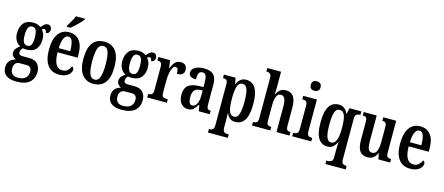

<svg xmlns="http://www.w3.org/2000/svg" viewBox="-60 -1491 5667 2453"><g transform="rotate(15 2773.5 -264.5)"><path d="M189 237Q97 237 51 200Q5 163 5 96Q5 40 36 7.5Q67 -25 111 -33Q91 -43 72.5 -61Q54 -79 54 -113Q54 -144 74 -167.5Q94 -191 123 -210Q86 -227 62 -267.5Q38 -308 38 -362Q38 -450 80 -498.5Q122 -547 208 -547Q240 -547 263.5 -538.5Q287 -530 306 -516Q321 -532 342 -552.5Q363 -573 393 -573Q418 -573 431 -556.5Q444 -540 444 -518Q444 -496 432.5 -479Q421 -462 393 -462Q393 -481 383.5 -492.5Q374 -504 364 -504Q354 -504 347 -500Q340 -496 333 -491Q350 -470 362.5 -441.5Q375 -413 375 -367Q375 -290 334.5 -240.5Q294 -191 208 -191Q199 -191 183.5 -192Q168 -193 160 -196Q151 -188 141.5 -173Q132 -158 132 -137Q132 -115 145 -106Q158 -97 179 -97H268Q348 -97 384 -55.5Q420 -14 420 49Q420 136 363.5 186.5Q307 237 189 237ZM206 -242Q245 -242 259 -273Q273 -304 273 -365Q273 -428 258.5 -461.5Q244 -495 206 -495Q169 -495 154 -460.5Q139 -426 139 -364Q139 -305 154.5 -273.5Q170 -242 206 -242ZM192 184Q265 184 297 152Q329 120 329 72Q329 34 311.5 16.5Q294 -1 260 -1H169Q152 -1 135 7Q118 15 106.5 35Q95 55 95 91Q95 133 120 158.5Q145 184 192 184Z M692 10Q591 10 539 -62Q487 -134 487 -264Q487 -405 538.5 -476Q590 -547 683 -547Q769 -547 818.5 -485.5Q868 -424 868 -305V-261H602Q604 -154 633.5 -103.5Q663 -53 719 -53Q760 -53 786.5 -77Q813 -101 827 -135Q838 -131 845.5 -122Q853 -113 853 -97Q853 -74 836.5 -49.5Q820 -25 784.5 -7.5Q749 10 692 10ZM755 -316Q755 -396 739 -443.5Q723 -491 686 -491Q648 -491 626.5 -445.5Q605 -400 604 -316ZM631 -619Q651 -655 675 -693.5Q699 -732 710 -766H830V-756Q820 -739 794 -711.5Q768 -684 737 -655.5Q706 -627 680 -606H631Z M1146 10Q1051 10 996.5 -59Q942 -128 942 -269Q942 -547 1149 -547Q1244 -547 1298.5 -478.5Q1353 -410 1353 -269Q1353 -128 1300.5 -59Q1248 10 1146 10ZM1148 -46Q1197 -46 1216.5 -103Q1236 -160 1236 -269Q1236 -379 1216.5 -434.5Q1197 -490 1147 -490Q1098 -490 1078.5 -434.5Q1059 -379 1059 -269Q1059 -160 1079 -103Q1099 -46 1148 -46Z M1581 237Q1489 237 1443 200Q1397 163 1397 96Q1397 40 1428 7.5Q1459 -25 1503 -33Q1483 -43 1464.5 -61Q1446 -79 1446 -113Q1446 -144 1466 -167.5Q1486 -191 1515 -210Q1478 -227 1454 -267.5Q1430 -308 1430 -362Q1430 -450 1472 -498.5Q1514 -547 1600 -547Q1632 -547 1655.5 -538.5Q1679 -530 1698 -516Q1713 -532 1734 -552.5Q1755 -573 1785 -573Q1810 -573 1823 -556.5Q1836 -540 1836 -518Q1836 -496 1824.5 -479Q1813 -462 1785 -462Q1785 -481 1775.5 -492.5Q1766 -504 1756 -504Q1746 -504 1739 -500Q1732 -496 1725 -491Q1742 -470 1754.5 -441.5Q1767 -413 1767 -367Q1767 -290 1726.5 -240.5Q1686 -191 1600 -191Q1591 -191 1575.5 -192Q1560 -193 1552 -196Q1543 -188 1533.5 -173Q1524 -158 1524 -137Q1524 -115 1537 -106Q1550 -97 1571 -97H1660Q1740 -97 1776 -55.5Q1812 -14 1812 49Q1812 136 1755.5 186.5Q1699 237 1581 237ZM1598 -242Q1637 -242 1651 -273Q1665 -304 1665 -365Q1665 -428 1650.5 -461.5Q1636 -495 1598 -495Q1561 -495 1546 -460.5Q1531 -426 1531 -364Q1531 -305 1546.5 -273.5Q1562 -242 1598 -242ZM1584 184Q1657 184 1689 152Q1721 120 1721 72Q1721 34 1703.5 16.5Q1686 -1 1652 -1H1561Q1544 -1 1527 7Q1510 15 1498.5 35Q1487 55 1487 91Q1487 133 1512 158.5Q1537 184 1584 184Z M1858 0V-46H1861Q1888 -46 1905.5 -58.5Q1923 -71 1923 -118V-422Q1923 -466 1907 -478Q1891 -490 1864 -490H1861V-536H2017L2032 -432H2035Q2053 -483 2081 -515Q2109 -547 2158 -547Q2201 -547 2221 -524Q2241 -501 2241 -465Q2241 -389 2146 -389Q2146 -430 2138 -450Q2130 -470 2107 -470Q2084 -470 2068.5 -440Q2053 -410 2045.5 -365.5Q2038 -321 2038 -276V-113Q2038 -69 2054 -57.5Q2070 -46 2095 -46H2118V0Z M2396 10Q2344 10 2307.5 -29.5Q2271 -69 2271 -151Q2271 -232 2316 -270Q2361 -308 2452 -312L2518 -315V-373Q2518 -430 2506 -461.5Q2494 -493 2458 -493Q2424 -493 2411.5 -464Q2399 -435 2399 -384Q2304 -384 2304 -449Q2304 -497 2350.5 -522Q2397 -547 2467 -547Q2549 -547 2590.5 -508.5Q2632 -470 2632 -375V-118Q2632 -76 2643 -61Q2654 -46 2682 -46H2685V0H2541L2526 -79H2519Q2493 -38 2468.5 -14Q2444 10 2396 10ZM2437 -50Q2474 -50 2496.5 -90Q2519 -130 2519 -191V-270L2481 -267Q2428 -263 2408 -233Q2388 -203 2388 -146Q2388 -102 2400 -76Q2412 -50 2437 -50Z M2724 232V186H2733Q2746 186 2759.5 181Q2773 176 2782 161.5Q2791 147 2791 117V-421Q2791 -466 2776 -478Q2761 -490 2737 -490H2729V-536H2884L2898 -455H2901Q2918 -495 2947.5 -520.5Q2977 -546 3024 -546Q3104 -546 3146.5 -479Q3189 -412 3189 -268Q3189 -123 3146.5 -56Q3104 11 3022 11Q2980 11 2952.5 -11Q2925 -33 2908 -71H2904Q2905 -48 2906 -19.5Q2907 9 2907 42V119Q2907 148 2916 162.5Q2925 177 2938.5 181.5Q2952 186 2964 186H2986V232ZM2993 -50Q3037 -50 3055 -106.5Q3073 -163 3073 -270Q3073 -374 3055 -429Q3037 -484 2994 -484Q2942 -484 2924.5 -427Q2907 -370 2907 -270Q2907 -163 2924.5 -106.5Q2942 -50 2993 -50Z M3244 0V-46H3250Q3275 -46 3292.5 -58.5Q3310 -71 3310 -117V-649Q3310 -677 3300.5 -691Q3291 -705 3277.5 -709.5Q3264 -714 3252 -714H3243V-760H3425V-555Q3425 -527 3423.5 -499.5Q3422 -472 3421 -460H3426Q3440 -494 3468.5 -520.5Q3497 -547 3550 -547Q3616 -547 3649.5 -500.5Q3683 -454 3683 -352V-118Q3683 -71 3697 -58.5Q3711 -46 3738 -46H3740V0H3568V-339Q3568 -404 3553 -439.5Q3538 -475 3500 -475Q3458 -475 3441.5 -430Q3425 -385 3425 -316V-113Q3425 -69 3441 -57.5Q3457 -46 3483 -46H3486V0Z M3898 -635Q3871 -635 3853 -650Q3835 -665 3835 -698Q3835 -732 3853 -746.5Q3871 -761 3898 -761Q3925 -761 3944.5 -746.5Q3964 -732 3964 -698Q3964 -665 3944.5 -650Q3925 -635 3898 -635ZM3776 0V-46H3786Q3813 -46 3829.5 -59.5Q3846 -73 3846 -117V-421Q3846 -463 3830.5 -476.5Q3815 -490 3789 -490H3778V-536H3959V-119Q3959 -74 3975 -60Q3991 -46 4018 -46H4028V0Z M4277 232V186H4298Q4324 186 4343.5 174Q4363 162 4363 117V42Q4363 11 4364 -25.5Q4365 -62 4367 -82H4363Q4344 -40 4316 -15Q4288 10 4240 10Q4163 10 4121 -56.5Q4079 -123 4079 -268Q4079 -412 4122 -479Q4165 -546 4249 -546Q4292 -546 4322.5 -522Q4353 -498 4371 -458H4374L4390 -536H4547V-490H4541Q4515 -490 4496 -477.5Q4477 -465 4477 -418V120Q4477 163 4496 174.5Q4515 186 4542 186H4545V232ZM4275 -52Q4320 -52 4341.5 -105.5Q4363 -159 4363 -267Q4363 -374 4344 -428.5Q4325 -483 4274 -483Q4231 -483 4213 -430.5Q4195 -378 4195 -267Q4195 -160 4213.5 -106Q4232 -52 4275 -52Z M4773 10Q4702 10 4669 -37Q4636 -84 4636 -187V-421Q4636 -464 4623 -477Q4610 -490 4581 -490H4578V-536H4750V-200Q4750 -130 4763.5 -95.5Q4777 -61 4816 -61Q4858 -61 4876 -105Q4894 -149 4894 -220V-421Q4894 -467 4879 -478.5Q4864 -490 4840 -490H4837V-536H5008V-112Q5008 -68 5024.5 -57Q5041 -46 5065 -46H5071V0H4916L4900 -77H4896Q4875 -29 4844.5 -9.5Q4814 10 4773 10Z M5336 10Q5235 10 5183 -62Q5131 -134 5131 -264Q5131 -405 5182.5 -476Q5234 -547 5327 -547Q5413 -547 5462.5 -485.5Q5512 -424 5512 -305V-261H5246Q5248 -154 5277.5 -103.5Q5307 -53 5363 -53Q5404 -53 5430.5 -77Q5457 -101 5471 -135Q5482 -131 5489.5 -122Q5497 -113 5497 -97Q5497 -74 5480.5 -49.5Q5464 -25 5428.5 -7.5Q5393 10 5336 10ZM5399 -316Q5399 -396 5383 -443.5Q5367 -491 5330 -491Q5292 -491 5270.5 -445.5Q5249 -400 5248 -316Z"/></g></svg>

Font: Noto Serif Georgian ExtraCondensed SemiBold
Style: Regular
Weight: 600
Width: 2
Designer: Monotype Design Team, Akaki Razmadze
Foundry: Google LLC
Version: Version 2.003; ttfautohint (v1.8.4.7-5d5b)